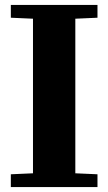

<svg xmlns="http://www.w3.org/2000/svg" viewBox="-20 -760 440 780"><path d="M24 -52 114 -56V-684L24 -688V-740H376V-688L286 -684V-56L376 -52V0H24Z"/></svg>

Font: Minipax
Style: Bold
Weight: 700
Designer: Raphaël Ronot, Igor Stepanchenko (Cyrillic)
Foundry: steppetype
Version: Version 1.002